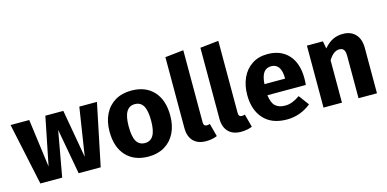

<svg xmlns="http://www.w3.org/2000/svg" viewBox="-73 -1166 3201 1589"><g transform="rotate(-15 1527.5 -371.0)"><path d="M634 0H445L374 -390L304 0H117L4 -531H164L219 -118L302 -531H456L529 -118L593 -531H744Z M1301 -265Q1301 -180 1269.5 -116.5Q1238 -53 1179.5 -18Q1121 17 1041 17Q920 17 850.5 -57.5Q781 -132 781 -266Q781 -351 812.5 -414.5Q844 -478 902.5 -513Q961 -548 1041 -548Q1163 -548 1232 -473.5Q1301 -399 1301 -265ZM945 -266Q945 -179 968.5 -139Q992 -99 1041 -99Q1089 -99 1113 -139.5Q1137 -180 1137 -265Q1137 -352 1113.5 -392Q1090 -432 1041 -432Q993 -432 969 -391.5Q945 -351 945 -266Z M1387 -135V-742L1545 -759V-141Q1545 -108 1573 -108Q1587 -108 1599 -113L1629 -1Q1588 17 1533 17Q1464 17 1425.5 -22.5Q1387 -62 1387 -135Z M1687 -135V-742L1845 -759V-141Q1845 -108 1873 -108Q1887 -108 1899 -113L1929 -1Q1888 17 1833 17Q1764 17 1725.5 -22.5Q1687 -62 1687 -135Z M2450 -219H2121Q2129 -152 2159 -125Q2189 -98 2242 -98Q2274 -98 2304 -109.5Q2334 -121 2369 -145L2434 -57Q2341 17 2227 17Q2098 17 2029 -59Q1960 -135 1960 -263Q1960 -344 1989 -408.5Q2018 -473 2074 -510.5Q2130 -548 2208 -548Q2323 -548 2388 -476Q2453 -404 2453 -276Q2453 -243 2450 -219ZM2298 -321Q2296 -443 2212 -443Q2171 -443 2148.5 -413Q2126 -383 2121 -314H2298Z M3001 -388V0H2843V-361Q2843 -401 2830.5 -416.5Q2818 -432 2793 -432Q2743 -432 2701 -363V0H2543V-531H2680L2692 -467Q2726 -508 2765.5 -528Q2805 -548 2854 -548Q2923 -548 2962 -506Q3001 -464 3001 -388Z"/></g></svg>

Font: FiraGOUPP
Style: Bold
Weight: 700
Designer: bBox Type
Foundry: bBox Type GmbH
Version: Version 1.001